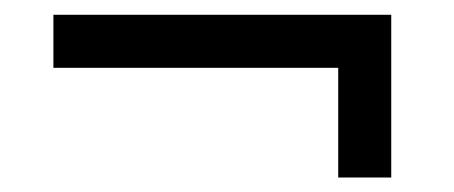

<svg xmlns="http://www.w3.org/2000/svg" viewBox="-20 -411 626 265"><path d="M446.8 -166V-317.4H53.7V-390.6H520V-166Z"/></svg>

Font: Andika New Basic
Style: Regular
Weight: 400
Designer: Victor Gaultney, Annie Olsen, Julie Remington, Don Collingsworth, Eric Hays
Foundry: SIL International
Version: Version 5.500; ttfautohint (v1.8.3)